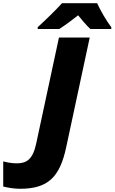

<svg xmlns="http://www.w3.org/2000/svg" viewBox="-180 -947 711 1192"><path d="M54 -778V-767H188C229 -793 268 -823 305 -852C323 -830 359 -786 381 -767H511V-778C481 -817 443 -883 423 -927H205C166 -884 100 -820 54 -778ZM-56 225C116 225 191 155 231 -33L377 -714H186L45 -57C24 42 -14 67 -75 67C-110 67 -136 61 -160 55V211C-129 219 -90 225 -56 225Z"/></svg>

Font: Noto Sans Black
Style: Italic
Weight: 900
Italic angle: -12°
Designer: Monotype Design Team
Foundry: Monotype Imaging Inc.
Version: Version 2.013